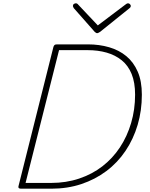

<svg xmlns="http://www.w3.org/2000/svg" viewBox="-20 -1144 909 1164"><path d="M108 0Q88 0 92 -15L304 -860Q307 -868 311 -871.5Q315 -875 327 -875H513Q582 -875 642 -857.5Q702 -840 746 -803.5Q790 -767 815 -709.5Q840 -652 840 -570Q840 -473 814.5 -387Q789 -301 741 -229.5Q693 -158 625 -107Q557 -56 473 -28Q389 0 290 0ZM135 -35H290Q381 -35 460 -61.5Q539 -88 601 -136Q663 -184 707 -250.5Q751 -317 775 -398.5Q799 -480 799 -570Q799 -644 778 -695.5Q757 -747 718 -778.5Q679 -810 626.5 -825Q574 -840 511 -840H338ZM756 -1124Q763 -1124 768 -1118.5Q773 -1113 773 -1108Q773 -1104 771.5 -1101.5Q770 -1099 766 -1095L587 -951Q580 -947 576.5 -945Q573 -943 569 -943Q565 -943 562 -945Q559 -947 554 -951L427 -1095Q426 -1098 424 -1101.5Q422 -1105 422 -1107Q422 -1116 428 -1120Q434 -1124 440 -1124Q444 -1124 447.5 -1122Q451 -1120 454 -1116L573 -990L740 -1116Q747 -1121 749.5 -1122.5Q752 -1124 756 -1124Z"/></svg>

Font: Playwrite IS Thin
Style: Regular
Weight: 250
Designer: Veronika Burian, José Scaglione
Foundry: TypeTogether
Version: Version 1.002